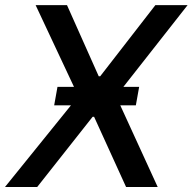

<svg xmlns="http://www.w3.org/2000/svg" viewBox="-59 -748 770 768"><path d="M209 -727.5 335.9 -442.9H341.8L562.5 -727.5H691.4L405.3 -363.3L571.8 0H445.3L317.4 -280.8H311.5L89.8 0H-39.1L254.4 -363.3L83.5 -727.5ZM157.7 -326.7 170.9 -400.4H497.6L484.4 -326.7Z"/></svg>

Font: Inter Tight Medium
Style: Italic
Weight: 500
Italic angle: -9.39999°
Designer: Rasmus Andersson
Foundry: rsms
Version: Version 3.004